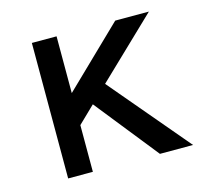

<svg xmlns="http://www.w3.org/2000/svg" viewBox="-79 -591 746 683"><g transform="rotate(-15 294.0 -249.5)"><path d="M306 -291 523 -499H399L183 -290V-499H92V0H183V-172L245 -232L430 0H552L306 -291Z"/></g></svg>

Font: Maven Pro
Style: Medium
Weight: 500
Designer: Joe Prince
Foundry: Joe Prince
Version: Version 1.003